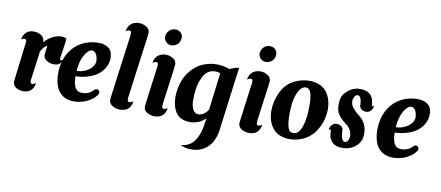

<svg xmlns="http://www.w3.org/2000/svg" viewBox="-87 -1177 4132 1798"><g transform="rotate(10 1979.0 -277.5)"><path d="M468.3 -355Q463.4 -336.4 450 -321.3Q436.5 -306.2 411.6 -300.8Q400.9 -299.3 393.1 -299.3Q385.3 -299.3 380.4 -299.3Q375.5 -299.3 362.8 -301.8Q350.1 -304.2 335.7 -310.5Q321.3 -316.9 308.3 -327.9Q295.4 -338.9 291 -356.4Q288.1 -365.2 289.1 -378.4Q290 -384.3 291.3 -395.3Q292.5 -406.2 294.4 -421.4Q294.9 -423.3 294.9 -425Q294.9 -426.8 295.4 -428.7Q296.4 -432.6 296.6 -436.5Q296.9 -440.4 297.4 -444.8Q297.9 -445.8 297.9 -447.8V-449.2Q300.3 -462.9 289.1 -454.6Q288.6 -454.6 287.6 -453.6Q273.4 -442.9 261.2 -428.2Q249 -413.6 240.2 -393.6L204.6 -126.5Q204.1 -125.5 204.1 -123.5Q203.6 -120.6 203.6 -117.9Q203.6 -115.2 203.6 -112.8Q203.1 -97.2 206.5 -90.6Q210 -84 220.2 -83Q228 -82.5 234.1 -85.2Q240.2 -87.9 241.7 -88.9Q245.6 -91.3 249.8 -94Q253.9 -96.7 255.4 -97.7V-96.2Q252.9 -71.3 241.7 -50.8Q234.4 -37.6 222.9 -26.6Q211.4 -15.6 195.3 -8.8Q174.8 -1.5 160.6 -1.2Q146.5 -1 139.6 -1Q134.3 -1 121.1 -3.7Q107.9 -6.3 93.3 -13.2Q79.1 -20 67.4 -31.2Q55.7 -42.5 51.8 -59.6Q49.8 -68.8 50.3 -79.6Q50.8 -83 51.3 -87.6Q51.8 -92.3 52.7 -98.1V-101.1Q53.2 -102.1 53.2 -103L96.2 -458Q97.2 -473.1 93.3 -479.5Q89.4 -485.8 79.1 -486.8Q71.3 -487.3 65.2 -484.4Q59.1 -481.4 57.1 -480.5Q54.7 -479.5 52.2 -477.8Q49.8 -476.1 47.4 -474.6Q48.8 -494.1 57.1 -512.2Q65.4 -529.3 79.6 -543.2Q93.8 -557.1 115.7 -564.5Q132.8 -568.8 144.3 -568.8Q155.8 -568.8 162.1 -568.8Q167.5 -568.8 180.9 -566.2Q194.3 -563.5 209.5 -556.6Q223.6 -549.8 236.1 -538.6Q248.5 -527.3 252.4 -509.8Q253.4 -505.4 253.9 -500.5Q254.4 -495.6 253.4 -490.2Q253.4 -488.8 253.2 -487.3Q252.9 -485.8 252.9 -483.9Q274.9 -507.8 296.6 -523.9Q318.4 -540 338.6 -549.6Q358.9 -559.1 377.2 -563.2Q395.5 -567.4 411.1 -567.9Q422.9 -568.4 432.9 -566.7Q442.9 -564.9 450.2 -562Q464.8 -559.1 463.4 -546.9L459.5 -515.1L450.7 -451.7L440.4 -385.7L438.5 -372.6Q437.5 -358.4 439 -353.3Q440.4 -348.1 447.3 -347.2Q451.7 -346.7 455.3 -348.1Q459 -349.6 460 -350.6V-350.1Q460.9 -351.1 462.4 -351.8Q463.9 -352.5 464.8 -353.5L467.8 -355.5Z M835 -137.7Q846.2 -133.8 851.6 -123.5Q856.9 -113.3 853 -102.1Q853 -101.1 852.5 -100.6Q851.6 -98.1 850.6 -96.7Q849.6 -95.2 848.6 -93.3Q826.7 -59.6 792.7 -37.4Q758.8 -15.1 721.7 -3.4Q684.6 8.3 647.9 10.3Q611.3 12.2 583.5 5.4Q553.2 -2 531.7 -15.6Q510.3 -29.3 495.4 -46.6Q480.5 -64 471.4 -82.5Q462.4 -101.1 457.5 -118.2Q450.2 -142.1 445.8 -178Q441.4 -213.9 444.6 -255.6Q447.8 -297.4 460.4 -342.5Q473.1 -387.7 500.5 -430.2Q522.5 -464.8 548.6 -488.5Q574.7 -512.2 603 -527.8Q626.5 -542 658.4 -552.7Q690.4 -563.5 724.6 -567.9Q758.8 -572.3 791.5 -568.8Q824.2 -565.4 850.1 -550.8Q864.7 -543.5 877.2 -530Q889.6 -516.6 896.5 -494.6Q904.3 -464.8 901.9 -433.8Q899.4 -402.8 886.5 -373.3Q873.5 -343.8 850.1 -317.4Q826.7 -291 792 -271Q757.3 -251 711.4 -238.5Q665.5 -226.1 608.4 -224.1Q609.4 -154.8 627.9 -118.9Q646.5 -83 688 -81.5Q709 -81.1 725.8 -84.2Q742.7 -87.4 756.6 -93.5Q770.5 -99.6 782.2 -108.6Q793.9 -117.7 804.2 -128.9L806.2 -130.9L808.6 -133.3Q814 -137.2 820.8 -138.7Q827.1 -140.1 835 -137.7ZM609.9 -275.4Q628.9 -274.9 648.9 -279.3Q668.9 -283.7 688 -291.7Q707 -299.8 723.6 -311.5Q740.2 -323.2 752.4 -337.6Q764.6 -352.1 771.2 -368.9Q777.8 -385.7 776.4 -404.3Q774.4 -429.7 768.1 -446.3Q761.7 -462.9 753.4 -472.4Q745.1 -481.9 735.6 -485.6Q726.1 -489.3 718.3 -489.3Q717.3 -489.3 716.3 -489Q715.3 -488.8 714.4 -488.8Q712.4 -488.8 711.4 -488.3H710.9Q698.2 -485.4 682.4 -470.9Q666.5 -456.5 651.6 -430.7Q636.7 -404.8 625.2 -368.2Q613.8 -331.5 610.4 -284.2Q610.4 -281.7 610.4 -279.8Q610.4 -277.8 609.9 -275.4Z M1210.4 -757.3Q1212.9 -748.5 1211.9 -737.3Q1211.4 -733.9 1210.9 -729Q1210.4 -724.1 1209.5 -717.8Q1209.5 -715.8 1209 -714.8Q1209 -712.9 1208.7 -710.7Q1208.5 -708.5 1208 -706.1H1208.5L1129.9 -120.1Q1128.4 -107.4 1128.4 -98.6Q1128.4 -89.8 1130.1 -84.5Q1131.8 -79.1 1135.7 -76.4Q1139.6 -73.7 1146 -73.2Q1154.3 -72.8 1160.6 -75.7Q1167 -78.6 1168.9 -79.6Q1172.9 -81.5 1177 -84.2Q1181.2 -86.9 1182.6 -87.9L1183.1 -85.9Q1180.7 -61.5 1168.9 -39.1Q1156.2 -15.6 1131.3 -1Q1118.2 4.4 1107.2 7.1Q1096.2 9.8 1087.4 10.7Q1078.6 11.7 1072 11.5Q1065.4 11.2 1061 11.2Q1055.2 11.2 1039.1 7.8Q1022.9 4.4 1006.1 -4.4Q989.3 -13.2 977.1 -29.1Q964.8 -44.9 966.8 -69.8Q968.3 -81.1 971.7 -109.1Q975.1 -137.2 980.5 -176.5Q985.8 -215.8 991.9 -263.4Q998 -311 1004.9 -361.1Q1011.7 -411.1 1018.3 -461.2Q1024.9 -511.2 1031 -555.4Q1037.1 -599.6 1041.7 -635.3Q1046.4 -670.9 1049.3 -691.9Q1049.8 -694.8 1049.8 -697.8Q1049.8 -700.7 1049.8 -703.1Q1050.8 -719.2 1047.1 -725.8Q1043.5 -732.4 1032.7 -733.4Q1024.4 -733.9 1018.1 -731.2Q1011.7 -728.5 1009.8 -727.5Q1006.8 -726.1 1003.4 -723.6Q1000 -721.2 997.6 -719.7Q998.5 -731 1001.5 -741.7Q1004.4 -752.4 1009.8 -762.2Q1021.5 -785.2 1044.7 -800.8Q1067.9 -816.4 1106 -817.9H1115.7H1116.2H1117.7Q1123 -817.9 1137 -815.2Q1150.9 -812.5 1166.5 -805.7Q1181.2 -798.8 1193.8 -787.1Q1206.5 -775.4 1210.4 -757.3Z M1438.5 -665.5Q1424.3 -665.5 1411.9 -671.4Q1399.4 -677.2 1390.1 -687Q1380.9 -696.8 1375.5 -709.5Q1370.1 -722.2 1370.6 -735.8Q1371.1 -752.9 1377.9 -767.8Q1384.8 -782.7 1396 -793.9Q1407.2 -805.2 1422.1 -811.8Q1437 -818.4 1454.1 -818.4Q1470.7 -818.4 1484.4 -812.7Q1498 -807.1 1507.3 -797.6Q1516.6 -788.1 1521.2 -776.1Q1525.9 -764.2 1525.4 -751Q1524.9 -733.9 1518.8 -718.3Q1512.7 -702.6 1501.5 -690.9Q1490.2 -679.2 1474.4 -672.4Q1458.5 -665.5 1438.5 -665.5ZM1510.3 -79.6Q1508.3 -57.1 1497.6 -36.1Q1490.7 -22.5 1479.7 -11.5Q1468.8 -0.5 1453.1 7.3Q1429.7 15.6 1414.3 16.1Q1398.9 16.6 1391.1 16.6Q1387.2 16.6 1378.4 15.1Q1369.6 13.7 1358.9 10.5Q1348.1 7.3 1336.7 1.5Q1325.2 -4.4 1316.2 -13.4Q1307.1 -22.5 1301.8 -34.7Q1296.4 -46.9 1297.9 -63.5Q1298.8 -72.8 1301.5 -93.5Q1304.2 -114.3 1308.1 -143.6Q1312 -172.9 1316.7 -208.7Q1321.3 -244.6 1326.4 -284.2Q1331.5 -323.7 1337.2 -365.2Q1342.8 -406.7 1348.1 -447.3Q1348.6 -449.7 1348.6 -451.7Q1348.6 -453.6 1348.6 -456.1Q1349.6 -472.2 1345.9 -478.8Q1342.3 -485.4 1331.5 -486.3Q1323.2 -486.3 1316.9 -483.6Q1310.5 -481 1309.1 -480Q1305.7 -478.5 1302.2 -476.3Q1298.8 -474.1 1296.4 -472.7Q1297.9 -483.9 1300.8 -494.4Q1303.7 -504.9 1309.1 -514.6Q1320.3 -537.1 1343.5 -552.5Q1366.7 -567.9 1404.3 -569.8H1413.1H1413.6H1416Q1420.9 -569.8 1434.6 -567.1Q1448.2 -564.5 1463.9 -557.1Q1478.5 -550.3 1491 -539.1Q1503.4 -527.8 1507.3 -509.8Q1509.8 -501 1508.8 -489.7Q1508.3 -486.3 1507.8 -481.7Q1507.3 -477.1 1506.3 -470.7Q1506.3 -468.8 1505.9 -467.8Q1505.9 -464.4 1505.4 -462.4H1505.9L1459 -113.3Q1458 -100.6 1458 -92Q1458 -83.5 1459.7 -78.1Q1461.4 -72.8 1465.1 -70.1Q1468.8 -67.4 1475.1 -66.9Q1483.4 -66.4 1489.7 -69.1Q1496.1 -71.8 1497.6 -72.8Q1500.5 -74.2 1503.9 -76.7Q1507.3 -79.1 1509.8 -80.6Z M2103.5 -560.1 2090.3 -464.8 2025.4 32.7V33.7Q2023.9 44.9 2022.2 54.9Q2020.5 64.9 2018.1 74.7Q2014.2 91.8 2008.8 106.9Q2003.4 122.1 1997.1 135.7Q1975.1 181.6 1942.9 209Q1910.6 236.3 1874.3 249.3Q1837.9 262.2 1800.3 262.5Q1762.7 262.7 1730.5 254.9H1730Q1729 254.4 1728.5 254.4Q1728 254.4 1727.1 253.9H1726.1Q1725.6 253.4 1725.3 253.4Q1725.1 253.4 1724.6 252.9Q1711.4 249 1701.7 244.9Q1691.9 240.7 1689.9 239.7Q1694.3 239.3 1698.7 238.8Q1703.1 238.3 1707 237.3Q1712.4 236.3 1717 235.4Q1721.7 234.4 1726.1 233.4Q1738.3 230.5 1747.6 226.1Q1753.9 223.6 1759.3 220.9Q1764.6 218.3 1770 215.3Q1800.3 197.3 1818.6 170.7Q1836.9 144 1848.6 114.3Q1863.3 80.6 1871.1 38.3Q1878.9 -3.9 1884.3 -46.4Q1884.3 -47.4 1884.5 -48.1Q1884.8 -48.8 1884.8 -49.8L1883.3 -48.3Q1858.4 -22.9 1829.1 -8.8Q1799.8 5.4 1769.8 10Q1739.7 14.6 1710.7 11Q1681.6 7.3 1657.2 -3.4Q1626.5 -17.1 1606.2 -44.9Q1585.9 -72.8 1575.4 -108.9Q1564.9 -145 1563.7 -186.8Q1562.5 -228.5 1569.6 -270.8Q1576.7 -313 1591.8 -352.5Q1606.9 -392.1 1628.9 -423.8Q1651.9 -457 1677.7 -481Q1703.6 -504.9 1731 -521Q1758.3 -537.1 1786.4 -546.1Q1814.5 -555.2 1841.8 -559.6Q1852.1 -561.5 1862.5 -562.3Q1873 -563 1882.8 -563.5H1888.7H1889.2Q1925.8 -564 1957.8 -557.4Q1989.7 -550.8 2015.1 -540.5Q2028.8 -546.4 2043.9 -552.5Q2059.1 -558.6 2072 -562.3Q2085 -565.9 2093.8 -566.4Q2102.5 -566.9 2103.5 -562ZM1865.7 -99.1Q1880.9 -112.8 1895 -133.3L1935.5 -464.8H1935.1Q1936 -471.2 1936.5 -474.6Q1937 -476.6 1937 -478Q1937.5 -480.5 1938.5 -482.7Q1939.5 -484.9 1940.4 -487.3Q1926.8 -491.2 1916 -493.4Q1905.3 -495.6 1895.3 -496.1Q1885.3 -496.6 1874.3 -495.1Q1863.3 -493.7 1848.6 -489.7Q1831.1 -483.4 1816.9 -472.2Q1802.7 -460.9 1791.5 -445.6Q1780.3 -430.2 1771.5 -411.9Q1762.7 -393.6 1755.9 -373.5Q1745.6 -341.3 1740.2 -307.6Q1734.9 -273.9 1733.2 -243.4Q1731.4 -212.9 1732.4 -187.7Q1733.4 -162.6 1736.3 -147.5Q1743.7 -111.8 1758.5 -94.5Q1773.4 -77.1 1792 -73.5Q1810.5 -69.8 1830.1 -77.4Q1849.6 -85 1865.7 -99.1Z M2337.4 -665.5Q2323.2 -665.5 2310.8 -671.4Q2298.3 -677.2 2289.1 -687Q2279.8 -696.8 2274.4 -709.5Q2269 -722.2 2269.5 -735.8Q2270 -752.9 2276.9 -767.8Q2283.7 -782.7 2294.9 -793.9Q2306.2 -805.2 2321 -811.8Q2335.9 -818.4 2353 -818.4Q2369.6 -818.4 2383.3 -812.7Q2397 -807.1 2406.2 -797.6Q2415.5 -788.1 2420.2 -776.1Q2424.8 -764.2 2424.3 -751Q2423.8 -733.9 2417.7 -718.3Q2411.6 -702.6 2400.4 -690.9Q2389.2 -679.2 2373.3 -672.4Q2357.4 -665.5 2337.4 -665.5ZM2409.2 -79.6Q2407.2 -57.1 2396.5 -36.1Q2389.6 -22.5 2378.7 -11.5Q2367.7 -0.5 2352.1 7.3Q2328.6 15.6 2313.2 16.1Q2297.9 16.6 2290 16.6Q2286.1 16.6 2277.3 15.1Q2268.6 13.7 2257.8 10.5Q2247.1 7.3 2235.6 1.5Q2224.1 -4.4 2215.1 -13.4Q2206.1 -22.5 2200.7 -34.7Q2195.3 -46.9 2196.8 -63.5Q2197.8 -72.8 2200.4 -93.5Q2203.1 -114.3 2207 -143.6Q2210.9 -172.9 2215.6 -208.7Q2220.2 -244.6 2225.3 -284.2Q2230.5 -323.7 2236.1 -365.2Q2241.7 -406.7 2247.1 -447.3Q2247.6 -449.7 2247.6 -451.7Q2247.6 -453.6 2247.6 -456.1Q2248.5 -472.2 2244.9 -478.8Q2241.2 -485.4 2230.5 -486.3Q2222.2 -486.3 2215.8 -483.6Q2209.5 -481 2208 -480Q2204.6 -478.5 2201.2 -476.3Q2197.8 -474.1 2195.3 -472.7Q2196.8 -483.9 2199.7 -494.4Q2202.6 -504.9 2208 -514.6Q2219.2 -537.1 2242.4 -552.5Q2265.6 -567.9 2303.2 -569.8H2312H2312.5H2314.9Q2319.8 -569.8 2333.5 -567.1Q2347.2 -564.5 2362.8 -557.1Q2377.4 -550.3 2389.9 -539.1Q2402.3 -527.8 2406.2 -509.8Q2408.7 -501 2407.7 -489.7Q2407.2 -486.3 2406.7 -481.7Q2406.2 -477.1 2405.3 -470.7Q2405.3 -468.8 2404.8 -467.8Q2404.8 -464.4 2404.3 -462.4H2404.8L2357.9 -113.3Q2356.9 -100.6 2356.9 -92Q2356.9 -83.5 2358.6 -78.1Q2360.4 -72.8 2364 -70.1Q2367.7 -67.4 2374 -66.9Q2382.3 -66.4 2388.7 -69.1Q2395 -71.8 2396.5 -72.8Q2399.4 -74.2 2402.8 -76.7Q2406.2 -79.1 2408.7 -80.6Z M2898.4 -529.8Q2932.1 -507.8 2953.4 -471.7Q2974.6 -435.5 2983.4 -391.4Q2992.2 -347.2 2988 -298.1Q2983.9 -249 2967.3 -201.2V-200.7Q2960.4 -182.1 2951.9 -164.1Q2943.4 -146 2932.6 -128.9Q2916.5 -102.1 2895.8 -80.8Q2875 -59.6 2851.8 -43.7Q2828.6 -27.8 2803.2 -16.8Q2777.8 -5.9 2752 0Q2751 0 2750.5 0.2Q2750 0.5 2749 0.5Q2747.6 1 2746.3 1.2Q2745.1 1.5 2743.7 1.5Q2709.5 8.8 2676.3 7.8Q2643.1 6.8 2613.8 -1.5Q2612.8 -2 2612.3 -2Q2611.8 -2 2611.3 -2.4Q2584.5 -10.3 2564.5 -22.9Q2532.7 -43.5 2512.2 -74.7Q2491.7 -106 2481 -144Q2470.2 -184.1 2470.5 -228.8Q2470.7 -273.4 2481.9 -319.3V-319.8Q2486.8 -337.9 2492.7 -355.7Q2498.5 -373.5 2506.3 -390.6Q2511.2 -401.4 2516.4 -411.9Q2521.5 -422.4 2527.8 -432.1Q2550.8 -471.7 2587.6 -499.8Q2624.5 -527.8 2668 -543.5Q2694.3 -553.2 2720.7 -557.6Q2769 -566.4 2815.4 -559.8Q2861.8 -553.2 2898.4 -529.8ZM2812 -260.7Q2815.9 -332 2813 -375.7Q2810.1 -419.4 2803 -444.1Q2795.9 -468.8 2787.1 -478.5Q2778.3 -488.3 2770.5 -492.2Q2748 -499.5 2730.2 -491.5Q2712.4 -483.4 2699 -466.3Q2685.5 -449.2 2675.8 -426Q2666 -402.8 2659.9 -379.6Q2653.8 -356.4 2650.6 -336.2Q2647.5 -315.9 2647 -305.2Q2641.6 -234.4 2644 -188.2Q2646.5 -142.1 2652.8 -114.5Q2659.2 -86.9 2667 -75Q2674.8 -63 2680.2 -61Q2707.5 -49.3 2728 -57.1Q2748.5 -64.9 2762.9 -84Q2777.3 -103 2786.6 -129.4Q2795.9 -155.8 2801.3 -181.6Q2806.6 -207.5 2809.1 -229.2Q2811.5 -251 2812 -260.7Z M3282.7 -416.5Q3282.2 -437 3280 -451.7Q3277.8 -466.3 3274.2 -476.8Q3270.5 -487.3 3266.1 -493.9Q3261.7 -500.5 3256.8 -504.4Q3256.8 -504.4 3256.3 -504.9L3255.9 -505.4Q3249.5 -509.3 3237.8 -507.8Q3226.1 -506.3 3216.8 -493.7Q3212.4 -486.8 3207.3 -475.1Q3202.1 -463.4 3201.4 -448Q3200.7 -432.6 3206.3 -414.6Q3211.9 -396.5 3228.5 -377.4Q3231.4 -374.5 3236.6 -368.9Q3241.7 -363.3 3247.8 -356.9Q3253.9 -350.6 3260.7 -344.2Q3267.6 -337.9 3274.4 -333Q3278.8 -329.6 3288.8 -322Q3298.8 -314.5 3310.5 -302Q3322.3 -289.6 3334.2 -272Q3346.2 -254.4 3354 -231Q3361.8 -207.5 3364 -178.2Q3366.2 -148.9 3358.9 -113.3Q3355 -98.6 3343.8 -79.8Q3332.5 -61 3313.5 -43.9Q3294.4 -26.9 3267.3 -13.9Q3240.2 -1 3204.6 2Q3201.2 2.4 3198.2 2.4Q3195.8 2.4 3192.4 2.7Q3189 2.9 3186.5 2.4Q3185.5 2.4 3185.1 2.7Q3184.6 2.9 3184.1 2.9Q3183.6 2.4 3183.1 2.4H3182.6Q3176.3 2.4 3170.7 2.4Q3165 2.4 3159.7 1.5Q3158.2 1.5 3157.2 1.2Q3156.2 1 3155.3 1Q3124 -3.4 3104 -16.8Q3084 -30.3 3072.5 -48.3Q3061 -66.4 3056.9 -87.2Q3052.7 -107.9 3053.2 -126.5V-129.9Q3052.2 -139.2 3049.8 -143.6Q3047.4 -147.9 3044.2 -148.7Q3041 -149.4 3037.4 -146.5Q3033.7 -143.6 3030.3 -138.7V-139.6Q3031.2 -151.9 3034.9 -163.1Q3038.6 -174.3 3045.4 -183.8Q3052.2 -193.4 3062.3 -200Q3072.3 -206.5 3085.9 -209.5Q3090.8 -209.5 3096.2 -209.5Q3101.6 -209.5 3106.9 -208.5Q3119.6 -207 3129.2 -202.1Q3138.7 -197.3 3145 -190.9Q3151.4 -184.6 3154.5 -177Q3157.7 -169.4 3157.7 -163.1V-162.1Q3157.7 -138.7 3159.9 -121.6Q3162.1 -104.5 3165.5 -92.8Q3168.9 -81.1 3173.6 -73.7Q3178.2 -66.4 3183.6 -62.5Q3183.6 -62 3184.1 -62Q3184.1 -62 3184.6 -61Q3185.5 -60.5 3187.7 -59.3Q3189.9 -58.1 3193.8 -57.1Q3197.8 -56.2 3203.1 -56.9Q3208.5 -57.6 3214.1 -61.3Q3219.7 -64.9 3225.1 -72.3Q3230.5 -79.6 3234.4 -92.8Q3239.7 -110.4 3238 -127.9Q3236.3 -145.5 3230 -161.6Q3223.6 -177.7 3213.6 -191.2Q3203.6 -204.6 3192.4 -213.9Q3181.2 -223.1 3163.1 -236.8Q3145 -250.5 3127.7 -269.3Q3110.4 -288.1 3096.9 -312.5Q3083.5 -336.9 3082 -367.7Q3079.6 -404.3 3083.3 -429.4Q3086.9 -454.6 3095.2 -472.4Q3103.5 -490.2 3115.7 -503.4Q3127.9 -516.6 3143.6 -529.8Q3151.4 -536.1 3161.9 -543Q3172.4 -549.8 3184.6 -555.4Q3196.8 -561 3210 -564.7Q3223.1 -568.4 3235.8 -569.3H3236.3H3239.3H3239.7H3256.8H3257.8Q3264.2 -569.3 3270.3 -569.1Q3276.4 -568.8 3281.7 -568.4L3282.2 -567.9H3284.2H3285.2H3285.6Q3313 -564 3331.8 -553Q3350.6 -542 3362.3 -526.9Q3374 -511.7 3379.6 -493.9Q3385.3 -476.1 3386.7 -458.5Q3386.7 -456.5 3387.2 -455.6V-454.6V-449.7V-449.2Q3388.7 -430.7 3396 -430.2Q3403.3 -429.7 3410.2 -439.9V-439Q3409.2 -426.8 3405.5 -415.5Q3401.9 -404.3 3395 -394.8Q3388.2 -385.3 3378.2 -378.7Q3368.2 -372.1 3354.5 -369.6Q3349.6 -369.1 3344.2 -369.1Q3338.9 -369.1 3333.5 -370.1Q3320.8 -371.6 3311.3 -376.5Q3301.8 -381.3 3295.4 -387.9Q3289.1 -394.5 3285.9 -401.6Q3282.7 -408.7 3282.7 -415.5Z M3870.1 -137.7Q3881.3 -133.8 3886.7 -123.5Q3892.1 -113.3 3888.2 -102.1Q3888.2 -101.1 3887.7 -100.6Q3886.7 -98.1 3885.7 -96.7Q3884.8 -95.2 3883.8 -93.3Q3861.8 -59.6 3827.9 -37.4Q3793.9 -15.1 3756.8 -3.4Q3719.7 8.3 3683.1 10.3Q3646.5 12.2 3618.7 5.4Q3588.4 -2 3566.9 -15.6Q3545.4 -29.3 3530.5 -46.6Q3515.6 -64 3506.6 -82.5Q3497.6 -101.1 3492.7 -118.2Q3485.4 -142.1 3481 -178Q3476.6 -213.9 3479.7 -255.6Q3482.9 -297.4 3495.6 -342.5Q3508.3 -387.7 3535.6 -430.2Q3557.6 -464.8 3583.7 -488.5Q3609.9 -512.2 3638.2 -527.8Q3661.6 -542 3693.6 -552.7Q3725.6 -563.5 3759.8 -567.9Q3793.9 -572.3 3826.7 -568.8Q3859.4 -565.4 3885.3 -550.8Q3899.9 -543.5 3912.4 -530Q3924.8 -516.6 3931.6 -494.6Q3939.5 -464.8 3937 -433.8Q3934.6 -402.8 3921.6 -373.3Q3908.7 -343.8 3885.3 -317.4Q3861.8 -291 3827.1 -271Q3792.5 -251 3746.6 -238.5Q3700.7 -226.1 3643.6 -224.1Q3644.5 -154.8 3663.1 -118.9Q3681.6 -83 3723.1 -81.5Q3744.1 -81.1 3761 -84.2Q3777.8 -87.4 3791.7 -93.5Q3805.7 -99.6 3817.4 -108.6Q3829.1 -117.7 3839.4 -128.9L3841.3 -130.9L3843.8 -133.3Q3849.1 -137.2 3856 -138.7Q3862.3 -140.1 3870.1 -137.7ZM3645 -275.4Q3664.1 -274.9 3684.1 -279.3Q3704.1 -283.7 3723.1 -291.7Q3742.2 -299.8 3758.8 -311.5Q3775.4 -323.2 3787.6 -337.6Q3799.8 -352.1 3806.4 -368.9Q3813 -385.7 3811.5 -404.3Q3809.6 -429.7 3803.2 -446.3Q3796.9 -462.9 3788.6 -472.4Q3780.3 -481.9 3770.8 -485.6Q3761.2 -489.3 3753.4 -489.3Q3752.4 -489.3 3751.5 -489Q3750.5 -488.8 3749.5 -488.8Q3747.6 -488.8 3746.6 -488.3H3746.1Q3733.4 -485.4 3717.5 -470.9Q3701.7 -456.5 3686.8 -430.7Q3671.9 -404.8 3660.4 -368.2Q3648.9 -331.5 3645.5 -284.2Q3645.5 -281.7 3645.5 -279.8Q3645.5 -277.8 3645 -275.4Z"/></g></svg>

Font: Brush Lettering One
Style: Bold Italic
Weight: 400
Italic angle: -7°
Designer: Eben Sorkin
Foundry: Eben Sorkin
Version: Version 1.001